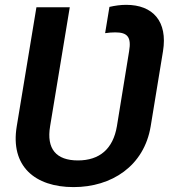

<svg xmlns="http://www.w3.org/2000/svg" viewBox="-20 -757 696 787"><path d="M281.6 9.9C437.1 9.9 570.7 -76 597.7 -239.7L648.1 -546.9C668 -669.4 606.9 -737.2 497.2 -737.2C473.7 -737.2 450.6 -733.7 428.6 -728.7L410.9 -621.1C425.4 -623.2 439.6 -624.3 452.4 -624.3C502.1 -624.3 519.2 -605.5 509.2 -546.9L459.2 -239.7C443.5 -146.3 387.8 -99.4 299.4 -99.4C210.6 -99.4 169.7 -146.3 185.4 -239.7L266 -727.3H129.3L48.7 -239.7C21.3 -76 122.9 9.9 281.6 9.9Z"/></svg>

Font: Margiela Sans Semi Bold
Style: Italic
Weight: 600
Italic angle: -9.39999°
Designer: Stefan Endress, Andreas Faust
Version: Version 1.100;FEAKit 1.0